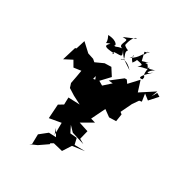

<svg xmlns="http://www.w3.org/2000/svg" viewBox="-265 -1349 1527 1608"><g transform="rotate(30 498.5 -545.0)"><path d="M181 -825 141 -694 218 -734 251 -677 322 -687 311 -623 298 -555 311 -514 373 -475 451 -435 340 -439 338 -370 293 -343 284 -207 397 -227 396 -109 377 -166 416 -99 346 -102 273 -44 271 51 251 64 317 35 400 -22 401 -32 426 -46 517 -24 568 -103 685 -119 583 -121 569 -181 504 -187 472 -251 519 -202 643 -163 598 -189 619 -274 527 -304 638 -368 593 -381 656 -510 718 -465 785 -467 796 -539 778 -553 828 -657 866 -712 890 -716 879 -789 929 -750 997 -825 965 -844 937 -794 959 -855 822 -766 789 -870 709 -784 688 -814H668L561 -731L668 -720L622 -745L534 -666L495 -689L441 -677L448 -709L468 -662L569 -769L523 -841L459 -839L380 -803L357 -823L299 -842L220 -915L193 -829ZM746 -1103C701 -1103 732 -1097 710 -1082C743 -1115 705 -1065 710 -1067C692 -1074 694 -1027 618 -982C674 -1038 598 -1026 658 -960C715 -1035 644 -999 650 -1004C750 -986 748 -989 711 -952C758 -978 829 -969 798 -996C776 -879 816 -934 801 -881C769 -873 750 -884 852 -975C769 -908 824 -996 868 -1001C762 -978 812 -968 772 -1013C726 -1001 784 -1034 788 -1031L719 -1010L700 -1089ZM508 -1103C548 -1105 468 -1030 525 -1021C456 -1010 487 -999 440 -1009C478 -996 469 -1055 367 -1059C411 -971 351 -987 420 -1005C374 -964 398 -955 486 -950C477 -927 464 -936 500 -991C489 -974 479 -964 448 -955C536 -973 576 -935 535 -1016C581 -936 596 -944 669 -892C613 -956 563 -950 558 -935C615 -947 541 -996 575 -1030C512 -1054 529 -1082 520 -1073C544 -1051 515 -1060 531 -1053C541 -1122 576 -1165 589 -1151L480 -1105Z"/></g></svg>

Font: Hussar Lance
Style: ExBdObl
Weight: 700
Foundry: Cannot Into Space Fonts, PlusOne Fonts
Version: Version 2.270